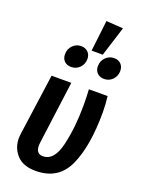

<svg xmlns="http://www.w3.org/2000/svg" viewBox="-173 -1007 813 1098"><g transform="rotate(20 233.5 -458.0)"><path d="M436 -432Q436 -227 381.5 -106.5Q327 14 188 14Q112 14 73.5 -28Q35 -70 35 -130Q35 -139 37 -155L89 -529H209L159 -151Q157 -135 157 -130Q157 -79 199 -79Q268 -79 293.5 -189.5Q319 -300 319 -431Q319 -489 316 -529H430Q436 -481 436 -432ZM277 -930 380 -923 323 -742H255ZM249 -689Q249 -657 228 -635.5Q207 -614 177 -614Q150 -614 134.5 -629.5Q119 -645 119 -671Q119 -703 140 -724.5Q161 -746 191 -746Q217 -746 233 -730Q249 -714 249 -689ZM449 -689Q449 -657 428 -635.5Q407 -614 377 -614Q351 -614 335 -629.5Q319 -645 319 -671Q319 -703 340.5 -724.5Q362 -746 391 -746Q418 -746 433.5 -730Q449 -714 449 -689Z"/></g></svg>

Font: Fira Sans Extra Condensed Medium
Style: Italic
Weight: 500
Width: 3
Italic angle: -8°
Designer: Carrois Corporate & Edenspiekermann AG
Foundry: Carrois Corporate GbR & Edenspiekermann AG
Version: Version 4.203